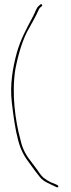

<svg xmlns="http://www.w3.org/2000/svg" viewBox="-20 -694 343 928"><path d="M37 -200C45 -132 53 -71 68 -15C81 34 99 65 127 101C143 123 157 143 173 162C191 185 220 194 254 211C258 212 261 211 262 209C262 200 254 199 233 190H232C222 184 211 181 199 171C183 162 170 142 161 128C154 119 145 106 134 92C109 61 89 29 79 -18C53 -113 36 -242 54 -358C68 -431 90 -508 123 -562C138 -590 153 -615 164 -640C167 -647 169 -652 174 -657L183 -665C183 -666 184 -667 184 -668C184 -671 181 -674 180 -674C176 -674 174 -672 168 -666C155 -656 151 -635 137 -610C109 -557 79 -503 61 -438C42 -368 27 -286 37 -200ZM161 131C161 131 161 130 161 130C161 130 161 131 161 131ZM199 173C199 173 198 173 198 173C198 173 199 173 199 173ZM254 214Z"/></svg>

Font: Stray Cat
Style: HlCn
Weight: 100
Version: Version 1.0